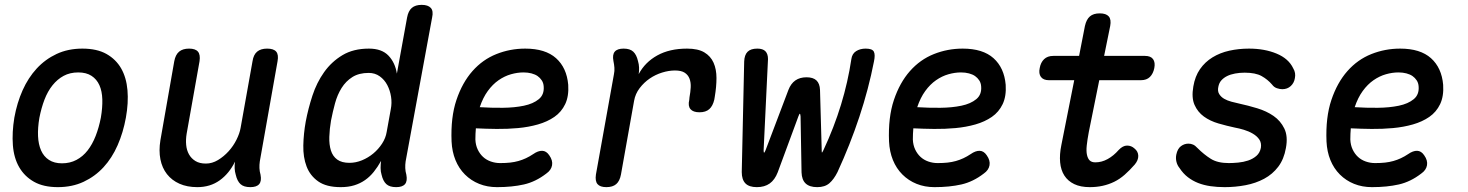

<svg xmlns="http://www.w3.org/2000/svg" viewBox="-20 -760 6040 790"><path d="M218 10Q159 10 120 -12Q81 -34 59 -72Q37 -110 33 -162.5Q29 -215 39 -276Q50 -337 73 -388.5Q96 -440 131 -478Q166 -516 213 -538Q260 -560 319 -560Q379 -560 418 -538Q457 -516 478.5 -478.5Q500 -441 504.5 -389Q509 -337 498 -276Q487 -215 464 -162.5Q441 -110 406 -72Q371 -34 324 -12Q277 10 218 10ZM235 -88Q268 -88 294.5 -102Q321 -116 340.5 -141Q360 -166 373.5 -200.5Q387 -235 395 -276Q402 -317 401 -351Q400 -385 389 -409.5Q378 -434 356.5 -448Q335 -462 302 -462Q268 -462 242 -448Q216 -434 196 -409Q176 -384 163 -350Q150 -316 142 -275Q135 -234 136.5 -200Q138 -166 149 -141Q160 -116 181.5 -102Q203 -88 235 -88Z M1010 10Q983 10 969.5 -2.5Q956 -15 950 -41Q946 -54 945.5 -68Q945 -82 947 -95Q923 -46 884 -18Q845 10 792 10Q750 10 718.5 -4Q687 -18 667 -43.5Q647 -69 640 -104.5Q633 -140 640 -183L697 -508Q702 -535 717 -547.5Q732 -560 758 -560Q784 -560 794.5 -547.5Q805 -535 801 -508L748 -210Q744 -186 746 -164Q748 -142 757.5 -125Q767 -108 784 -97.5Q801 -87 827 -87Q853 -87 877 -101.5Q901 -116 920.5 -137.5Q940 -159 953 -185Q966 -211 970 -234L1019 -508Q1023 -535 1038 -547.5Q1053 -560 1079 -560Q1106 -560 1116.5 -547.5Q1127 -535 1122 -508L1049 -96Q1047 -82 1047.5 -68.5Q1048 -55 1052 -41Q1057 -15 1046.5 -2.5Q1036 10 1010 10Z M1649 -96Q1647 -82 1647.5 -68.5Q1648 -55 1652 -41Q1657 -15 1646.5 -2.5Q1636 10 1610 10Q1583 10 1569.5 -2.5Q1556 -15 1550 -41Q1546 -54 1546 -69Q1546 -84 1548 -98Q1534 -73 1518 -53Q1502 -33 1482 -19Q1462 -5 1437.5 2.5Q1413 10 1382 10Q1323 10 1289.5 -13.5Q1256 -37 1241.5 -75Q1227 -113 1228 -161.5Q1229 -210 1238 -260Q1248 -313 1265.5 -366.5Q1283 -420 1313.5 -463Q1344 -506 1389 -533Q1434 -560 1498 -560Q1551 -560 1578.5 -531Q1606 -502 1613 -457L1655 -688Q1660 -715 1674.5 -727.5Q1689 -740 1715 -740Q1741 -740 1752.5 -727.5Q1764 -715 1758 -688ZM1418 -90Q1444 -90 1469.5 -100.5Q1495 -111 1516 -128.5Q1537 -146 1552 -169Q1567 -192 1571 -217L1588 -311Q1593 -336 1589 -362Q1585 -388 1573.5 -410Q1562 -432 1542.5 -446Q1523 -460 1497 -460Q1457 -460 1430 -443Q1403 -426 1385.5 -398Q1368 -370 1358.5 -335Q1349 -300 1342 -264Q1336 -229 1335 -197Q1334 -165 1341.5 -141Q1349 -117 1367.5 -103.5Q1386 -90 1418 -90Z M2240 -121Q2255 -100 2251.5 -80Q2248 -60 2228 -46Q2184 -12 2135.5 -1Q2087 10 2025 10Q1985 10 1951.5 -3.5Q1918 -17 1893 -42Q1868 -67 1854 -101.5Q1840 -136 1838 -178Q1834 -277 1858 -348.5Q1882 -420 1924 -467.5Q1966 -515 2022.5 -537.5Q2079 -560 2141 -560Q2224 -560 2268 -520.5Q2312 -481 2318 -411Q2321 -364 2305.5 -331.5Q2290 -299 2261 -279Q2232 -259 2193.5 -248Q2155 -237 2111.5 -233Q2068 -229 2023.5 -229.5Q1979 -230 1938 -232Q1937 -221 1936.5 -209.5Q1936 -198 1936 -186Q1937 -163 1945.5 -145Q1954 -127 1967.5 -114.5Q1981 -102 1999.5 -95.5Q2018 -89 2038 -89Q2061 -89 2079 -91Q2097 -93 2113 -97.5Q2129 -102 2144 -109Q2159 -116 2174 -126Q2194 -140 2211 -139.5Q2228 -139 2240 -121ZM1954 -319Q2001 -316 2049 -316.5Q2097 -317 2135.5 -325Q2174 -333 2197 -352Q2220 -371 2217 -405Q2216 -419 2209 -429.5Q2202 -440 2192 -447Q2182 -454 2167 -458Q2152 -462 2134 -462Q2109 -462 2082.5 -454.5Q2056 -447 2031.5 -430Q2007 -413 1987 -385.5Q1967 -358 1954 -319Z M2475 10Q2449 10 2438.5 -2.5Q2428 -15 2432 -42L2506 -454Q2509 -468 2508 -481.5Q2507 -495 2504 -509Q2499 -535 2509.5 -547.5Q2520 -560 2546 -560Q2572 -560 2585.5 -547.5Q2599 -535 2605 -509Q2609 -496 2609.5 -482Q2610 -468 2608 -455Q2634 -504 2684.5 -532Q2735 -560 2807 -560Q2852 -560 2878 -544.5Q2904 -529 2916 -502Q2928 -475 2928 -439Q2928 -403 2921 -362L2919 -350Q2913 -324 2898.5 -311Q2884 -298 2858 -298Q2832 -298 2821 -311Q2810 -324 2816 -349L2817 -360Q2821 -381 2822 -401Q2823 -421 2817 -436.5Q2811 -452 2797 -461Q2783 -470 2757 -470Q2732 -470 2704.5 -461.5Q2677 -453 2653.5 -437Q2630 -421 2612 -397.5Q2594 -374 2589 -345L2535 -42Q2530 -15 2515.5 -2.5Q2501 10 2475 10Z M3094 10Q3062 10 3047 -5.5Q3032 -21 3032 -52L3042 -507Q3043 -534 3056 -547Q3069 -560 3096 -560Q3119 -560 3129.5 -549Q3140 -538 3140 -517L3122 -142Q3122 -132 3124 -132Q3126 -132 3130 -142L3224 -390Q3234 -416 3252.5 -429Q3271 -442 3298.5 -442Q3326 -442 3339.5 -429Q3353 -416 3354 -390L3361 -142Q3361 -132 3362 -132Q3363 -132 3368 -142Q3412 -236 3440.5 -329.5Q3469 -423 3483 -517Q3486 -539 3502.5 -549.5Q3519 -560 3542 -560Q3569 -560 3575.5 -547.5Q3582 -535 3576 -507Q3554 -394 3516 -279.5Q3478 -165 3426 -52Q3411 -22 3392.5 -6Q3374 10 3342.5 10Q3311 10 3295 -5Q3279 -20 3278 -51L3274 -281Q3273 -292 3271 -292Q3269 -292 3265 -281L3180 -51Q3168 -20 3147 -5Q3126 10 3094 10Z M4040 -121Q4055 -100 4051.5 -80Q4048 -60 4028 -46Q3984 -12 3935.5 -1Q3887 10 3825 10Q3785 10 3751.5 -3.5Q3718 -17 3693 -42Q3668 -67 3654 -101.5Q3640 -136 3638 -178Q3634 -277 3658 -348.5Q3682 -420 3724 -467.5Q3766 -515 3822.5 -537.5Q3879 -560 3941 -560Q4024 -560 4068 -520.5Q4112 -481 4118 -411Q4121 -364 4105.5 -331.5Q4090 -299 4061 -279Q4032 -259 3993.5 -248Q3955 -237 3911.5 -233Q3868 -229 3823.5 -229.5Q3779 -230 3738 -232Q3737 -221 3736.5 -209.5Q3736 -198 3736 -186Q3737 -163 3745.5 -145Q3754 -127 3767.5 -114.5Q3781 -102 3799.5 -95.5Q3818 -89 3838 -89Q3861 -89 3879 -91Q3897 -93 3913 -97.5Q3929 -102 3944 -109Q3959 -116 3974 -126Q3994 -140 4011 -139.5Q4028 -139 4040 -121ZM3754 -319Q3801 -316 3849 -316.5Q3897 -317 3935.5 -325Q3974 -333 3997 -352Q4020 -371 4017 -405Q4016 -419 4009 -429.5Q4002 -440 3992 -447Q3982 -454 3967 -458Q3952 -462 3934 -462Q3909 -462 3882.5 -454.5Q3856 -447 3831.5 -430Q3807 -413 3787 -385.5Q3767 -358 3754 -319Z M4691 -530Q4715 -530 4724.5 -516.5Q4734 -503 4729.5 -480Q4725 -457 4711.5 -443.5Q4698 -430 4674 -430H4503L4460 -217Q4454 -185 4451.5 -161.5Q4449 -138 4452.5 -122.5Q4456 -107 4464 -99.5Q4472 -92 4487 -92Q4513 -92 4537.5 -105.5Q4562 -119 4583 -143Q4600 -161 4617.5 -161Q4635 -161 4648 -149Q4663 -137 4663.5 -119Q4664 -101 4649 -83Q4628 -59 4607.5 -41Q4587 -23 4564.5 -12Q4542 -1 4517 4.5Q4492 10 4464 10Q4426 10 4400 -2.5Q4374 -15 4359.5 -37.5Q4345 -60 4342 -92Q4339 -124 4347 -163L4400 -430H4296Q4273 -430 4263 -443.5Q4253 -457 4258 -480Q4262 -503 4276 -516.5Q4290 -530 4314 -530H4420L4444 -653Q4450 -680 4464.5 -692.5Q4479 -705 4505 -705Q4531 -705 4542 -692.5Q4553 -680 4548 -653L4523 -530Z M5019 10Q4988 10 4960.5 6Q4933 2 4910 -7Q4887 -16 4867.5 -31Q4848 -46 4833 -69Q4824 -80 4820.5 -94.5Q4817 -109 4820 -124Q4825 -148 4839 -158.5Q4853 -169 4870 -169Q4880 -169 4889 -165Q4898 -161 4907 -151Q4934 -124 4962 -106.5Q4990 -89 5036 -89Q5053 -89 5074.5 -91Q5096 -93 5115.5 -99.5Q5135 -106 5149.5 -118.5Q5164 -131 5168 -152Q5171 -172 5161.5 -186Q5152 -200 5135 -210Q5118 -220 5098 -226Q5078 -232 5061 -235Q5028 -242 4993.5 -252Q4959 -262 4933.5 -280.5Q4908 -299 4895 -328.5Q4882 -358 4890 -404Q4897 -446 4917.5 -475.5Q4938 -505 4969 -524Q5000 -543 5038.5 -551.5Q5077 -560 5119 -560Q5183 -560 5232.5 -539.5Q5282 -519 5301 -479Q5307 -469 5308.5 -459Q5310 -449 5308 -439Q5305 -419 5291 -406Q5277 -393 5256 -393Q5246 -393 5234 -397Q5222 -401 5214 -412Q5196 -433 5171 -447Q5146 -461 5101 -461Q5081 -461 5062 -457.5Q5043 -454 5029 -447Q5015 -440 5005.5 -429.5Q4996 -419 4993 -403Q4989 -385 4996.5 -373Q5004 -361 5017 -353.5Q5030 -346 5047 -341.5Q5064 -337 5078 -334Q5115 -326 5153 -314.5Q5191 -303 5220 -283Q5249 -263 5264.5 -231Q5280 -199 5271 -151Q5263 -105 5239.5 -74Q5216 -43 5181.5 -24.5Q5147 -6 5105 2Q5063 10 5019 10Z M5840 -121Q5855 -100 5851.5 -80Q5848 -60 5828 -46Q5784 -12 5735.5 -1Q5687 10 5625 10Q5585 10 5551.5 -3.5Q5518 -17 5493 -42Q5468 -67 5454 -101.5Q5440 -136 5438 -178Q5434 -277 5458 -348.5Q5482 -420 5524 -467.5Q5566 -515 5622.5 -537.5Q5679 -560 5741 -560Q5824 -560 5868 -520.5Q5912 -481 5918 -411Q5921 -364 5905.5 -331.5Q5890 -299 5861 -279Q5832 -259 5793.5 -248Q5755 -237 5711.5 -233Q5668 -229 5623.5 -229.5Q5579 -230 5538 -232Q5537 -221 5536.5 -209.5Q5536 -198 5536 -186Q5537 -163 5545.5 -145Q5554 -127 5567.5 -114.5Q5581 -102 5599.5 -95.5Q5618 -89 5638 -89Q5661 -89 5679 -91Q5697 -93 5713 -97.5Q5729 -102 5744 -109Q5759 -116 5774 -126Q5794 -140 5811 -139.5Q5828 -139 5840 -121ZM5554 -319Q5601 -316 5649 -316.5Q5697 -317 5735.5 -325Q5774 -333 5797 -352Q5820 -371 5817 -405Q5816 -419 5809 -429.5Q5802 -440 5792 -447Q5782 -454 5767 -458Q5752 -462 5734 -462Q5709 -462 5682.5 -454.5Q5656 -447 5631.5 -430Q5607 -413 5587 -385.5Q5567 -358 5554 -319Z"/></svg>

Font: Maple Mono NL Medium
Style: Italic
Weight: 500
Italic angle: -10°
Monospace: yes
Designer: subframe7536
Version: Version 7.000